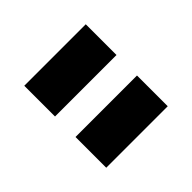

<svg xmlns="http://www.w3.org/2000/svg" viewBox="-50 -845 530 530"><g transform="rotate(45 215.0 -580.0)"><path d="M55 -700H175V-460H55ZM255 -700H375V-460H255Z"/></g></svg>

Font: Golos Text DemiBold
Style: Regular
Weight: 600
Designer: A.Korolkova, Vitaly Kuzmin
Foundry: ParaType Ltd
Version: Version 2.002